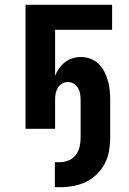

<svg xmlns="http://www.w3.org/2000/svg" viewBox="-20 -540 540 805"><path d="M231 245H210V140H231Q250 140 268 132.5Q286 125 297.5 110Q309 95 313.5 76Q318 57 318 38V-120Q318 -133 316 -146Q314 -159 307.5 -170.5Q301 -182 289.5 -189Q278 -196 265 -196Q251 -196 239.5 -189Q228 -182 221.5 -170.5Q215 -159 213 -146Q211 -133 211 -120V0H87V-520H450V-415H211V-222Q217 -238 227.5 -253Q238 -268 252 -279Q266 -290 283.5 -295.5Q301 -301 318 -301Q339 -301 358.5 -294Q378 -287 393 -272.5Q408 -258 417.5 -239.5Q427 -221 432.5 -201.5Q438 -182 440 -161.5Q442 -141 442 -120V38Q442 66 437 94Q432 122 419 146.5Q406 171 385.5 191Q365 211 339.5 223Q314 235 286.5 240Q259 245 231 245Z"/></svg>

Font: Iosevka Extrabold
Style: Regular
Weight: 800
Monospace: yes
Designer: Belleve Invis
Foundry: Belleve Invis
Version: Version 32.5.0; ttfautohint (v1.8.4)